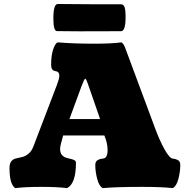

<svg xmlns="http://www.w3.org/2000/svg" viewBox="-20 -949 963 975"><path d="M269.5 -791Q251 -791 251 -855.5Q251 -928.7 273.4 -928.7Q301.8 -928.7 369.9 -928Q438 -927.2 479 -927.2H594.2Q606.9 -927.2 612.3 -913.3Q617.7 -899.4 617.7 -861.3Q617.7 -790.5 594.7 -790.5Q562.5 -790.5 490.2 -790.3Q418 -790 385.3 -790Q365.2 -790 326.4 -790.5Q287.6 -791 269.5 -791ZM509.8 -261.2H300.8Q285.2 -209.5 285.2 -192.4Q285.2 -174.3 293.5 -163.6Q301.8 -152.8 313.5 -148.9Q325.2 -145 337.2 -142.6Q349.1 -140.1 357.4 -135.7Q365.7 -131.3 365.7 -122.6Q365.7 -16.1 320.3 6.3Q272 0 189 0Q106 0 57.6 6.3Q28.3 -12.7 28.3 -95.7Q28.3 -118.7 37.4 -129.9Q46.4 -141.1 61.3 -144.5Q76.2 -147.9 92 -151.4Q107.9 -154.8 124.3 -168Q140.6 -181.2 149.9 -206.1L269.5 -519Q281.2 -549.8 281.2 -564Q281.2 -575.2 276.9 -580.3Q272.5 -585.4 266.6 -586.7Q260.7 -587.9 254.6 -589.6Q248.5 -591.3 244.1 -598.6Q239.7 -606 239.7 -620.1Q239.7 -668 250 -698.2Q260.3 -728.5 272.5 -733.9Q355.5 -727.1 456.1 -727.1Q548.3 -727.1 596.2 -733.9Q606.4 -730.5 616.2 -704.6L768.6 -294.9Q790.5 -235.4 816.2 -189.5Q841.8 -143.6 858.4 -143.6Q867.2 -142.1 871.8 -140.9Q876.5 -139.6 883.1 -136.2Q889.6 -132.8 892.6 -126.5Q895.5 -120.1 895.5 -110.8Q895.5 -76.2 885.5 -39.3Q875.5 -2.4 857.4 6.3Q802.7 0 701.7 0Q567.9 0 502 6.3Q483.9 -2.4 473.9 -39.3Q463.9 -76.2 463.9 -110.8Q463.9 -120.1 467 -126.5Q470.2 -132.8 476.3 -136.2Q482.4 -139.6 487.5 -141.1Q492.7 -142.6 501 -143.6Q526.4 -144 526.4 -186.5Q526.4 -223.1 509.8 -261.2ZM488.3 -344.2Q479 -373 438 -489.7Q436 -495.6 432.1 -506.3Q427.7 -519.5 425.5 -525.4Q423.3 -531.2 420.7 -537.8Q418 -544.4 416 -546.9Q414.1 -549.3 412.6 -549.3Q408.2 -549.3 393.1 -508.8L332.5 -344.2Z"/></svg>

Font: Coustard Black
Style: Regular
Weight: 900
Foundry: vernon adams
Version: Version 1.001;